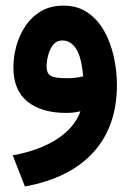

<svg xmlns="http://www.w3.org/2000/svg" viewBox="-20 -407 470 692"><path d="M270 -5.9Q243.7 0 218.8 0Q129.9 0 79.1 -40.8Q28.3 -81.5 28.3 -164.1Q28.3 -202.6 39.1 -241.7Q49.8 -280.8 72 -313.7Q94.2 -346.7 128.2 -366.7Q162.1 -386.7 209 -386.7Q259.3 -386.7 295.7 -361.8Q332 -336.9 355.5 -295.2Q378.9 -253.4 390.1 -202.6Q401.4 -151.9 401.4 -100.6Q401.4 48.8 316.4 142.1Q231.4 235.4 69.8 265.1L25.9 152.8Q122.6 135.3 185.5 94.2Q248.5 53.2 270 -5.9ZM279.8 -131.8Q273.4 -204.1 253.4 -232.7Q233.4 -261.2 205.1 -261.2Q184.1 -261.2 171.6 -245.6Q159.2 -230 153.6 -207.8Q147.9 -185.5 147.9 -166.5Q147.9 -144 161.6 -134.5Q175.3 -125 221.2 -125Q251.5 -125 279.8 -131.8Z"/></svg>

Font: Vazir FD-WOL-UI
Style: Bold-FD-WOL-UI
Weight: 700
Designer: Saber Rastikerdar
Foundry: Saber Rastikerdar
Version: Version 30.0.0